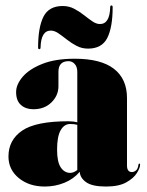

<svg xmlns="http://www.w3.org/2000/svg" viewBox="-20 -673 540 703"><path d="M11 -100Q11 -160.5 61.2 -194.8Q111.5 -229 230 -229Q249.5 -229 263 -225V-410Q263 -428 253.8 -438.5Q244.5 -449 231 -449Q194 -449 194 -410V-357Q194 -323.5 168.5 -298.2Q143 -273 102 -273Q74.5 -273 56.8 -288.5Q39 -304 39 -336Q39 -363.5 63 -391.8Q87 -420 134.8 -439Q182.5 -458 253.5 -458Q349.5 -458 397.2 -421Q445 -384 445 -314V-67Q445 -43 463 -43Q470.5 -43 477.8 -48.8Q485 -54.5 487 -70Q487.5 -74 490 -74Q493 -74 493 -70Q493 -58.5 481.2 -39.5Q469.5 -20.5 442.2 -5.2Q415 10 368 10Q317.5 10 295.2 -6Q273 -22 272 -44Q249.5 -17.5 215.8 -3.8Q182 10 144 10Q86.5 10 48.8 -21Q11 -52 11 -100ZM189 -125Q189 -80 202.5 -60Q216 -40 237 -40Q249.5 -40 263 -50.5V-216Q252.5 -219 237 -219Q215 -219 202 -196Q189 -173 189 -125ZM302.5 -495Q279.5 -495 260.5 -505Q241.5 -515 225 -528Q208.5 -541 194 -551Q179.5 -561 166 -561Q130 -561 128.5 -499Q128.5 -493 124 -493Q119.5 -493 119.5 -499Q119.5 -573 139.2 -612Q159 -651 209.5 -651Q232.5 -651 251.5 -641Q270.5 -631 287 -618Q303.5 -605 318 -595Q332.5 -585 346 -585Q382 -585 383.5 -647Q383.5 -653 388 -653Q392.5 -653 392.5 -647Q392.5 -573 372.8 -534Q353 -495 302.5 -495Z"/></svg>

Font: Fraunces 144pt Black
Style: Regular
Weight: 900
Version: Version 1.000;[0bf87f6ff]